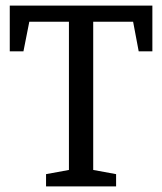

<svg xmlns="http://www.w3.org/2000/svg" viewBox="-20 -668 581 688"><path d="M145 -44 227 -59V-590H85L64 -484H15V-648H526V-484H477L457 -590H314V-59L396 -44V0H145Z"/></svg>

Font: Faustina VF Beta
Style: Regular
Weight: 400
Designer: Alfonso Garcia
Foundry: Omnibus-Type
Version: Version 1.006